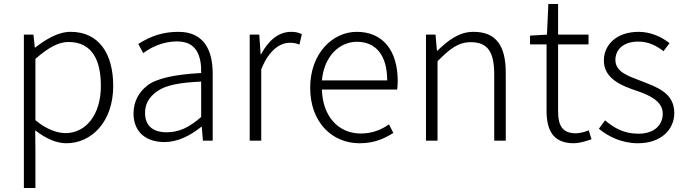

<svg xmlns="http://www.w3.org/2000/svg" viewBox="-20 -707 3447 965"><path d="M100 238H158V46L157 -52C212 -9 265 13 314 13C439 13 549 -94 549 -275C549 -439 476 -547 335 -547C270 -547 209 -508 157 -468H155L148 -533H100ZM309 -38C270 -38 215 -55 158 -103V-411C222 -467 273 -496 324 -496C444 -496 487 -403 487 -275C487 -132 413 -38 309 -38Z M806 7C874 7 936 -25 992 -70H994L1000 0H1049V-338C1049 -456 1004 -547 877 -547C801 -547 739 -527 675 -486L700 -440C739 -469 796 -498 869 -499C918 -498 947 -484 968 -452C988 -419 992 -377 991 -340C856 -333 765 -312 720 -277C675 -241 652 -195 651 -138C651 -38 720 7 806 7ZM818 -42C758 -42 709 -67 709 -140C709 -181 726 -218 771 -249C815 -280 886 -292 991 -297V-119C927 -63 878 -43 818 -42Z M1235 0H1293V-358C1332 -457 1389 -492 1436 -492C1457 -492 1466 -490 1485 -483L1497 -535C1480 -544 1464 -547 1443 -547C1379 -547 1328 -502 1292 -434H1290L1283 -533H1235Z M1787 13C1864 13 1914 -12 1957 -39L1935 -82C1895 -54 1850 -36 1793 -36C1678 -36 1601 -126 1598 -257H1976C1978 -270 1979 -284 1979 -299C1979 -456 1902 -547 1773 -547C1652 -547 1539 -439 1539 -266C1539 -91 1650 13 1787 13ZM1598 -303C1609 -426 1687 -497 1774 -497C1867 -497 1926 -432 1926 -303Z M2121 0H2179V-399C2242 -463 2284 -495 2347 -495C2431 -495 2464 -446 2464 -333V0H2522V-341C2522 -478 2473 -547 2360 -547C2287 -547 2234 -505 2178 -452H2176L2169 -533H2121Z M2864 13C2888 13 2922 4 2953 -7L2939 -52C2920 -44 2894 -37 2874 -37C2803 -37 2785 -81 2785 -148V-484H2938V-533H2785V-687H2736L2729 -533L2644 -528V-484H2727V-152C2727 -53 2759 13 2864 13Z M3186 13C3303 13 3369 -56 3369 -139C3369 -242 3279 -270 3197 -302C3135 -326 3073 -346 3073 -406C3073 -454 3109 -498 3188 -498C3240 -498 3279 -477 3315 -450L3345 -490C3305 -522 3250 -547 3190 -547C3078 -547 3015 -481 3015 -403C3015 -312 3103 -276 3182 -250C3243 -229 3311 -199 3311 -136C3311 -80 3270 -35 3189 -35C3116 -35 3068 -63 3021 -102L2990 -60C3038 -20 3106 13 3186 13Z"/></svg>

Font: Spoqa Han Sans Neo Light
Style: Regular
Weight: 300
Designer: [Spoqa Han Sans Neo] Dong-huui Kim ___ Younghwa Kang ___ Yujin Lee ___ [Noto Sans] Ryoko NISHIZUKA ____ (kana & ideograp
Foundry: Spoqa (http://www.spoqa-han-sans.com)
Version: Version 1.100;hotconv 1.0.109;makeotfexe 2.5.65596